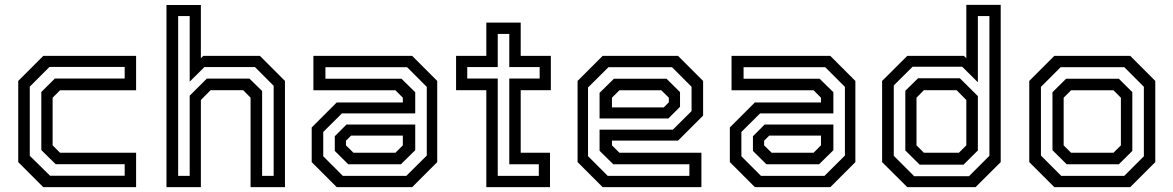

<svg xmlns="http://www.w3.org/2000/svg" viewBox="-20 -770 4828 790"><path d="M158 0 55 -103V-437L158 -540H540V-398.5H227L196.5 -368V-172L227 -141.5H540V0ZM186 -47H493V-94.5H209L150 -152.5V-391.5L206 -447H493V-494.5H183.5L102.5 -413.5V-129Z M665 0V-749.5H806.5V-530.5L816 -540H1049.5L1152.5 -437V0H1011V-368L980.5 -399H846.5L806.5 -358.5V0ZM713 -46.5H760.5V-376.5L831 -446.5H1006.5L1058.5 -395.5V-46.5H1106V-417L1029 -494H821L760.5 -434V-704H713Z M1365.5 0 1262.5 -103V-245.5L1365.5 -348.5H1637.5V-368L1607 -398.5H1269.5V-540H1676L1779 -437V-103L1676 0ZM1413 -94 1357.5 -149V-209.5L1405.5 -257.5H1688.5V-152L1629.5 -94ZM1390.5 -46.5H1652L1736 -130V-412.5L1655 -493.5H1319V-446H1632L1688.5 -390.5V-303.5H1387L1310 -227V-127ZM1434.5 -141.5H1607L1637.5 -172V-212H1424.5L1403.5 -191V-172Z M1981 0V-399H1856.5V-540H1981V-677H2122.5V-540H2246.5V-399H2122.5V-141.5H2243V0ZM2028 -46.5H2197V-94H2075.5V-447H2200.5V-494H2075.5V-630.5H2028V-494H1902.5V-447H2028Z M2770 -540 2873 -437V-294.5L2770 -191.5H2498V-172L2528.5 -141.5H2866V0H2459.5L2356.5 -103V-437L2459.5 -540ZM2722.5 -446 2778 -391V-330.5L2730 -282.5H2447V-388L2506 -446ZM2745 -493.5H2483.5L2399.5 -410V-127.5L2480.5 -46.5H2816.5V-94H2503.5L2447 -149.5V-236.5H2748.5L2825.5 -313V-413ZM2701 -398.5H2528.5L2498 -368V-328H2711L2732 -349V-368Z M3086 0 2983 -103V-245.5L3086 -348.5H3358V-368L3327.5 -398.5H2990V-540H3396.5L3499.5 -437V-103L3396.5 0ZM3133.5 -94 3078 -149V-209.5L3126 -257.5H3409V-152L3350 -94ZM3111 -46.5H3372.5L3456.5 -130V-412.5L3375.5 -493.5H3039.5V-446H3352.5L3409 -390.5V-303.5H3107.5L3030.5 -227V-127ZM3155 -141.5H3327.5L3358 -172V-212H3145L3124 -191V-172Z M3994 0H3713L3609.5 -103V-437L3713 -540H3946L3956 -530.5V-750H4097.5V-103ZM3944.5 -92.5H3764L3705 -151V-396.5L3757.5 -448H3929.5L4003.5 -374.5V-151ZM3925.5 -141.5 3956 -172V-358.5L3916 -399H3781.5L3751 -368V-172L3781.5 -141.5ZM3967 -45 4051 -129V-704H4003.5V-431.5L3939 -495.5H3735L3657.5 -418.5V-129L3741.5 -45Z M4318 0 4215 -103V-437L4318 -540H4630.5L4733.5 -437V-103L4630.5 0ZM4346.5 -46.5H4606L4686.5 -127V-413L4606 -493.5H4344L4263 -412.5V-130ZM4369 -94 4310.5 -152V-390.5L4366.5 -446H4583.5L4639 -391V-149L4583.5 -94ZM4387 -141.5H4561.5L4592 -172V-368L4561.5 -398.5H4387L4356.5 -368V-172Z"/></svg>

Font: Tourney Thin Medium
Style: Regular
Weight: 500
Version: Version 1.015